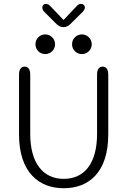

<svg xmlns="http://www.w3.org/2000/svg" viewBox="-20 -964 659 994"><path d="M351.5 -846.5 408 -902.5C416 -911 419.5 -919.5 419.5 -926C419.5 -936 411.5 -944 399.5 -944C388 -944 381 -937 370 -925L309 -860.5L247 -925.5C236 -937.5 229.5 -944 218 -944C206.5 -944 199 -936 199 -925C199 -918.5 201.5 -911 209.5 -902.5L265.5 -846.5C280 -831 291.5 -823.5 308.5 -823.5C325.5 -823.5 337 -831 351.5 -846.5ZM214 -684C242.5 -684 265 -706.5 265 -735C265 -763 242.5 -786 214 -786C186 -786 163.5 -763 163.5 -735C163.5 -706.5 186 -684 214 -684ZM404 -684C432 -684 455 -706.5 455 -735C455 -763 432 -786 404 -786C375.5 -786 353 -763 353 -735C353 -706.5 375.5 -684 404 -684ZM310 10.5C439.5 10.5 540.5 -71.5 540.5 -268V-578C540.5 -604.5 530 -619 511.5 -619C493 -619 482.5 -604.5 482.5 -578V-271C482.5 -117.5 416.5 -38 310 -38C204.5 -38 136.5 -117.5 136.5 -271V-578C136.5 -604.5 126.5 -619 107.5 -619C89 -619 78.5 -604.5 78.5 -578V-268C78.5 -71.5 181.5 10.5 310 10.5Z"/></svg>

Font: RTM Light Light
Style: Regular
Weight: 300
Designer: after Tyler Finck
Foundry: An Endless Supply
Version: Version 1.000;Glyphs 3.2.1 (3258)